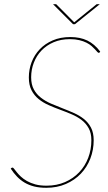

<svg xmlns="http://www.w3.org/2000/svg" viewBox="-20 -884 515 912"><path d="M454.5 -636.5Q452.5 -633 449 -633Q446 -633 441.8 -637.8Q437.5 -642.5 431 -649.8Q424.5 -657 414.8 -665.5Q405 -674 390.8 -681.2Q376.5 -688.5 357 -693.2Q337.5 -698 312 -698Q269 -698 235 -683.5Q201 -669 177.2 -644.2Q153.5 -619.5 140.8 -586.5Q128 -553.5 128 -517Q128 -482.5 140.8 -459.2Q153.5 -436 174.5 -419.8Q195.5 -403.5 222 -392Q248.5 -380.5 276.5 -369.8Q304.5 -359 331 -347.2Q357.5 -335.5 378.5 -318.8Q399.5 -302 412.2 -277.8Q425 -253.5 425 -218Q425 -172 409.2 -131Q393.5 -90 364.2 -59.2Q335 -28.5 293.2 -10.2Q251.5 8 200 8Q167.5 8 142.5 1.8Q117.5 -4.5 97.5 -16.2Q77.5 -28 61.2 -44.8Q45 -61.5 31 -83L33 -85Q36 -88 40 -88Q42.5 -88 47.2 -81.8Q52 -75.5 59.8 -65.8Q67.5 -56 79.2 -45Q91 -34 108 -24.2Q125 -14.5 147.8 -8.2Q170.5 -2 201 -2Q249.5 -2 289 -19.2Q328.5 -36.5 356.2 -65.8Q384 -95 399 -134.2Q414 -173.5 414 -218Q414 -252 401.2 -275Q388.5 -298 367.5 -314Q346.5 -330 320 -341.2Q293.5 -352.5 265.5 -362.8Q237.5 -373 211 -384.8Q184.5 -396.5 163.5 -413.5Q142.5 -430.5 129.8 -455.2Q117 -480 117 -516Q117 -554 130.2 -588.8Q143.5 -623.5 168.8 -650Q194 -676.5 230.5 -692.2Q267 -708 314 -708Q360.5 -708 394.8 -691.5Q429 -675 456 -639ZM232 -864H247L332.5 -778L439 -864H454L336 -769H327Z"/></svg>

Font: Lato Hairline
Style: Italic
Weight: 250
Italic angle: -7°
Designer: Lukasz Dziedzic
Foundry: Lukasz Dziedzic
Version: Version 1.104; Western+Polish opensource